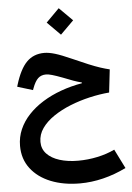

<svg xmlns="http://www.w3.org/2000/svg" viewBox="-69 -847 841 1222"><g transform="rotate(-5 351.5 -236.0)"><path d="M236.9 -521.4Q168.7 -521.4 124.7 -477.3Q80.6 -433.2 50.1 -333.3L46.8 -321.8L145.2 -291.8L149.2 -302.8Q165.4 -346.9 185.2 -365.3Q204.9 -383.7 236.2 -383.7Q251.1 -383.7 274.9 -376.9Q298.7 -370.2 341.8 -353.9Q378.7 -338.8 406.6 -329Q434.4 -319.1 458.9 -313.1V-308.2Q388.1 -295.9 324 -272.7Q259.9 -249.5 206.8 -216.5Q153.6 -183.5 114.3 -141.6Q75 -99.8 53.5 -50.3Q31.9 -0.8 31.9 55.1Q31.9 138.8 78.2 199.6Q124.5 260.5 205.8 293.2Q287 325.9 392.4 325.9Q465.3 325.9 540.3 307.6Q615.4 289.3 688.1 253.5L627 131Q576.8 155.1 516.1 168Q455.5 181 392.1 181Q326.1 181 274.3 164.7Q222.5 148.4 193 117.1Q163.5 85.7 163.5 41Q163.5 -6.1 191.6 -46.1Q219.8 -86.2 267.7 -118.6Q315.6 -151 375.8 -175.2Q436.1 -199.3 500.8 -214.2Q565.5 -229.1 626.4 -234.1L643.2 -380.6Q615.4 -387.2 583.8 -397.5Q552.2 -407.9 510.6 -425.1Q468.9 -442.2 411 -468.2Q345 -497.7 305.5 -509.6Q266 -521.4 236.9 -521.4ZM269.3 -712.1 353.4 -627.6 438.3 -712.1 353.4 -796.6Z"/></g></svg>

Font: Estedad-FD VF
Style: Regular
Weight: 100
Designer: Amin Abedi
Version: Version 7.3